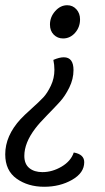

<svg xmlns="http://www.w3.org/2000/svg" viewBox="-20 -495 402 734"><path d="M221 -348Q200 -348 185.5 -362.5Q171 -377 171 -401Q171 -430 191 -452.5Q211 -475 237 -475Q258 -475 272 -459.5Q286 -444 286 -421Q286 -391 267 -369.5Q248 -348 221 -348ZM184 -266Q207 -276 224 -276Q261 -276 261 -227Q261 -193 245 -160.5Q229 -128 209.5 -106.5Q190 -85 160 -54.5Q130 -24 115 -4Q73 51 73 101Q73 132 92 147.5Q111 163 142 163Q180 163 215.5 142Q251 121 262 88Q302 95 302 125Q302 166 255.5 192.5Q209 219 149 219Q87 219 43.5 188Q0 157 0 95Q0 24 59 -40Q72 -54 101 -80Q130 -106 145.5 -122.5Q161 -139 174.5 -167.5Q188 -196 188 -228Q188 -247 184 -266Z"/></svg>

Font: Overlock
Style: Italic
Weight: 400
Designer: Dario Muhafara
Foundry: Dario Manuel Muhafara
Version: Version 1.002